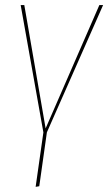

<svg xmlns="http://www.w3.org/2000/svg" viewBox="-20 -538 424 752"><path d="M383.8 -518.1 163.6 -19.5 133.8 191.4 119.6 193.8 149.9 -19.5 61 -518.1H75.2L158.7 -35.2L369.1 -518.1Z"/></svg>

Font: Fira Sans Compressed Hair
Style: Italic
Weight: 100
Width: 3
Italic angle: -8°
Designer: Carrois Corporate & Edenspiekermann AG
Foundry: Carrois Corporate GbR & Edenspiekermann AG
Version: Version 4.203;PS 004.203;hotconv 1.0.88;makeotf.lib2.5.64775